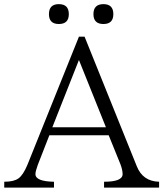

<svg xmlns="http://www.w3.org/2000/svg" viewBox="-23 -899 774 910"><path d="M351.1 -725.1H377.9L625 -111.8Q653.3 -39.6 731 -37.6V-9.8H470.2V-37.6Q558.1 -37.6 558.1 -73.7Q558.1 -93.8 547.4 -121.6L492.2 -257.8H210.9L155.8 -116.7Q145 -86.9 145 -73.7Q145 -39.1 232.9 -37.6V-9.8H-2.9V-37.6Q43 -37.6 64.9 -53.7Q86.9 -69.8 106.9 -117.7ZM351.1 -614.7 225.1 -295.9H479ZM255.9 -879.4Q303.2 -879.4 303.2 -832Q303.2 -785.2 255.9 -785.2Q209 -785.2 209 -832Q209 -879.4 255.9 -879.4ZM467.3 -879.4Q514.2 -879.4 514.2 -832Q514.2 -785.2 467.3 -785.2Q419.9 -785.2 419.9 -832Q419.9 -879.4 467.3 -879.4Z"/></svg>

Font: I.Ming
Style: Regular
Weight: 400
Designer: Ichiten Fonts Project
Version: Version 6.11; Dec 27, 2019